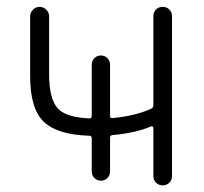

<svg xmlns="http://www.w3.org/2000/svg" viewBox="-20 -565 598 563"><path d="M302.7 -224.6Q302.7 -217.8 310.5 -218.8Q378.9 -225.6 422.9 -246.1Q429.7 -249 429.7 -255.9V-517.6Q429.7 -529.3 437.5 -537.1Q445.3 -544.9 457 -544.9Q468.8 -544.9 476.6 -537.1Q484.4 -529.3 484.4 -517.6V-48.8Q484.4 -37.1 476.6 -29.3Q468.8 -21.5 457 -21.5Q445.3 -21.5 437.5 -29.3Q429.7 -37.1 429.7 -48.8V-189.5Q429.7 -192.4 427.7 -193.8Q425.8 -195.3 422.9 -194.3Q377 -174.8 309.6 -168.9Q302.7 -168 302.7 -161.1V-62.5Q302.7 -50.8 294.9 -43Q287.1 -35.2 275.9 -35.2Q264.6 -35.2 256.8 -43Q249 -50.8 249 -62.5V-160.2Q249 -167 241.2 -167Q149.4 -169.9 109.4 -207Q68.4 -245.1 68.4 -340.8V-517.6Q68.4 -528.3 76.7 -536.6Q85 -544.9 96.2 -544.9Q107.4 -544.9 115.7 -536.6Q124 -528.3 124 -517.6V-347.7Q124 -273.4 150.4 -246.1Q174.8 -220.7 242.2 -217.8Q249 -217.8 249 -224.6V-375Q249 -386.7 256.8 -394.5Q264.6 -402.3 275.9 -402.3Q287.1 -402.3 294.9 -394.5Q302.7 -386.7 302.7 -375Z"/></svg>

Font: Gen Jyuu Gothic Light
Style: Regular
Weight: 200
Designer: [Source Han Sans]
Ryoko NISHIZUKA  (kana & ideographs); Paul D. Hunt (Latin, Greek & Cyrillic); Wenlong ZHANG  (bopomofo
Version: Version 1.002.20150607